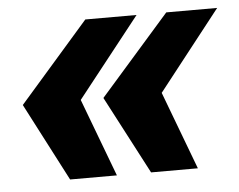

<svg xmlns="http://www.w3.org/2000/svg" viewBox="-39 -555 641 515"><g transform="rotate(-5 281.5 -298.0)"><path d="M348 -86 238 -296 426 -510H563L395 -296L474 -86ZM130 -86 21 -296 208 -510H346L177 -296L256 -86Z"/></g></svg>

Font: Saira Expanded ExtraBold
Style: Italic
Weight: 800
Width: 7
Italic angle: -12°
Designer: Hector Gatti with collaboration of the Omnibus-Type team
Foundry: Omnibus-Type
Version: Version 1.101